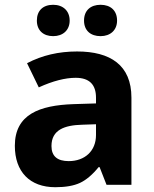

<svg xmlns="http://www.w3.org/2000/svg" viewBox="-20 -772 644 802"><path d="M302 -557C225 -557 156 -541 93 -508L142 -407C201 -434 253 -447 296 -447C353 -447 381 -419 381 -364V-340L286 -337C146 -332 42 -295 42 -163C42 -55 104 10 211 10C254 10 288 4 314 -8C340 -20 367 -43 392 -74H396L425 0H529V-364C529 -500 441 -557 302 -557ZM267 -99C219 -99 195 -120 195 -162C195 -230 250 -249 323 -251L381 -253V-208C381 -141 334 -99 267 -99ZM202 -621C243 -621 271 -646 271 -686C271 -727 243 -752 202 -752C160 -752 134 -728 134 -686C134 -645 161 -621 202 -621ZM400 -621C441 -621 469 -646 469 -686C469 -728 442 -752 400 -752C359 -752 331 -729 331 -686C331 -644 359 -621 400 -621Z"/></svg>

Font: Passageway
Style: Regular
Weight: 700
Foundry: Ascender Corporation
Version: Version 1.11